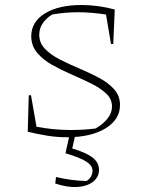

<svg xmlns="http://www.w3.org/2000/svg" viewBox="-20 -542 586 768"><path d="M247 7Q209 7 170.5 1Q132 -5 91 -15L95 -161H104L126 -35Q158 -29 192.5 -25.5Q227 -22 264 -22Q290 -22 314 -23.5Q338 -25 362 -28Q391 -44 409.5 -67Q428 -90 428 -116Q428 -146 404.5 -168Q381 -190 344.5 -208Q308 -226 266.5 -244Q225 -262 188.5 -282.5Q152 -303 128.5 -331Q105 -359 105 -397Q105 -455 160 -488.5Q215 -522 306 -522Q372 -522 439 -504L433 -366H424L404 -484Q344 -493 292 -493Q239 -493 189 -484Q168 -472 152.5 -451Q137 -430 137 -403Q137 -370 160.5 -346Q184 -322 220.5 -303.5Q257 -285 298.5 -267.5Q340 -250 376.5 -230.5Q413 -211 436.5 -185Q460 -159 460 -122Q460 -64 402 -28.5Q344 7 247 7ZM260 -11H283L269 52Q324 68 350 88Q376 108 376 137Q376 167 351.5 185.5Q327 204 287.5 206Q248 208 201 192L204 166Q267 181 326 182Q350 167 350 140Q350 120 324.5 104Q299 88 242 71Z"/></svg>

Font: Piazzolla SC Thin
Style: Regular
Weight: 100
Designer: Juan Pablo del Peral
Foundry: Huerta Tipografica
Version: Version 1.330